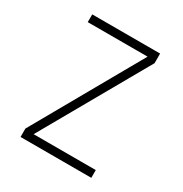

<svg xmlns="http://www.w3.org/2000/svg" viewBox="-170 -858 939 987"><g transform="rotate(30 300.0 -365.0)"><path d="M90 0V-50L449 -684H94V-730H497V-673L141 -46H510V0Z"/></g></svg>

Font: NKDuy Mono Thin
Style: Regular
Weight: 100
Monospace: yes
Designer: NKDuy
Foundry: NKDuy
Version: Version 2.251; ttfautohint (v1.8.4.7-5d5b)